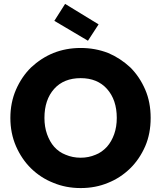

<svg xmlns="http://www.w3.org/2000/svg" viewBox="-20 -958 826 985"><path d="M725.1 -208Q695.8 -141.1 647.9 -94.2Q597.2 -44.9 534.2 -20Q470.2 6.8 394 6.8Q317.9 6.8 253.9 -20Q189.9 -44.9 139.2 -94.2Q91.3 -141.1 62 -208Q33.2 -274.4 33.2 -353Q33.2 -431.6 62 -498Q91.3 -564.9 139.2 -611.8Q191.4 -660.6 253.9 -686Q318.8 -711.9 394 -711.9Q468.8 -711.9 535.2 -686Q596.7 -660.2 648.9 -611.8Q696.3 -564.5 725.1 -498Q752.9 -433.6 752.9 -353Q752.9 -272.5 725.1 -208ZM208 -353Q208 -307.6 221.2 -270Q235.4 -230.5 257.8 -205.1Q282.7 -177.2 316.9 -164.1Q352.5 -148.9 394 -148.9Q434.6 -148.9 470.2 -164.1Q501.5 -175.8 528.8 -205.1Q552.2 -231.4 565.9 -270Q579.1 -307.6 579.1 -353Q579.1 -445.8 528.8 -502Q479.5 -557.1 394 -557.1Q307.1 -557.1 257.8 -502Q208 -446.3 208 -353ZM258.8 -851.1 314 -938 485.8 -833 431.2 -749Z"/></svg>

Font: PoppinsZ
Style: Bold
Weight: 700
Designer: Ninad Kale (Devanagari), Jonny Pinhorn (Latin)
Foundry: Indian Type Foundry
Version: Version 3.002;FEAKit 1.0